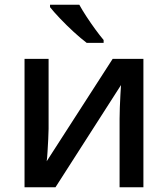

<svg xmlns="http://www.w3.org/2000/svg" viewBox="-20 -786 706 806"><path d="M184 -245Q184 -229 182.5 -202Q181 -175 179.5 -148.5Q178 -122 176 -109L453 -539H582V0H482V-287Q482 -306 483 -334Q484 -362 485.5 -388.5Q487 -415 488 -429L213 0H83V-539H184ZM313 -766Q325 -744 343 -716.5Q361 -689 380 -663Q399 -637 415 -618V-606H344Q320 -624 289.5 -652Q259 -680 231.5 -709Q204 -738 190 -756V-766Z"/></svg>

Font: Noto Sans Medium
Style: Regular
Weight: 500
Designer: Monotype Design Team
Foundry: Monotype Imaging Inc.
Version: Version 2.007